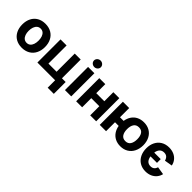

<svg xmlns="http://www.w3.org/2000/svg" viewBox="145 -1844 3111 3111"><g transform="rotate(45 1701.0 -288.0)"><path d="M35.2 -263.7Q35.2 -345.2 66.7 -407.2Q98.1 -469.2 157 -503.2Q215.8 -537.1 294.9 -537.1Q374 -537.1 433.1 -503.2Q492.2 -469.2 523.9 -407.2Q555.7 -345.2 555.7 -263.7Q555.7 -182.1 523.9 -119.9Q492.2 -57.6 433.1 -23.4Q374 10.7 294.9 10.7Q215.8 10.7 157.2 -23.4Q98.6 -57.6 66.9 -119.9Q35.2 -182.1 35.2 -263.7ZM408.2 -263.7Q408.2 -311 395.5 -347.9Q382.8 -384.8 357.4 -405.8Q332 -426.8 295.9 -426.8Q259.3 -426.8 233.6 -405.8Q208 -384.8 194.8 -347.9Q181.6 -311 181.6 -263.7Q181.6 -216.8 194.8 -179.9Q208 -143.1 233.6 -122.3Q259.3 -101.6 295.9 -101.6Q332 -101.6 357.4 -122.3Q382.8 -143.1 395.5 -179.7Q408.2 -216.3 408.2 -263.7Z M1107.4 -100.6H1192.4V170.9H1051.8V0H645.5V-530.3H784.2V-114.3H970.7V-530.3H1107.4Z M1276.4 -530.3H1420.9V0H1276.4ZM1269.5 -672.9Q1269.5 -692.9 1280 -710Q1290.5 -727.1 1308.8 -737.1Q1327.1 -747.1 1348.6 -747.1Q1369.6 -747.1 1387.7 -737.1Q1405.8 -727.1 1416.3 -710Q1426.8 -692.9 1426.8 -672.9Q1426.8 -653.3 1416.3 -636.5Q1405.8 -619.6 1387.7 -609.6Q1369.6 -599.6 1348.6 -599.6Q1327.1 -599.6 1308.8 -609.6Q1290.5 -619.6 1280 -636.5Q1269.5 -653.3 1269.5 -672.9Z M1670.9 -323.2H1855.5V-530.3H1992.2V0H1855.5V-209H1670.9V0H1533.2V-530.3H1670.9Z M2218.8 -319.3H2301.8Q2312 -384.8 2345 -434.1Q2377.9 -483.4 2431.2 -510.3Q2484.4 -537.1 2552.7 -537.1Q2629.9 -537.1 2687.5 -502.9Q2745.1 -468.8 2776.1 -407Q2807.1 -345.2 2807.6 -264.6Q2807.1 -184.1 2776.1 -121.6Q2745.1 -59.1 2687.5 -24.2Q2629.9 10.7 2552.7 10.7Q2485.4 10.7 2432.6 -16.1Q2379.9 -43 2346.7 -91.8Q2313.5 -140.6 2302.7 -205.1H2218.8V0H2074.2V-530.3H2218.8ZM2668.9 -264.6Q2668.9 -337.4 2640.6 -379.6Q2612.3 -421.9 2552.7 -421.9Q2493.2 -421.9 2464.4 -379.6Q2435.5 -337.4 2435.5 -264.6Q2435.5 -191.9 2464.4 -149.2Q2493.2 -106.4 2552.7 -106.4Q2612.3 -106.4 2640.6 -149.4Q2668.9 -192.4 2668.9 -264.6Z M3165 -220.7H3016.6Q3024.4 -166.5 3052.7 -136.5Q3081.1 -106.4 3129.9 -106.4Q3169.4 -106.4 3193.8 -127Q3218.3 -147.5 3228.5 -182.6L3364.3 -161.1Q3352.5 -109.9 3320.3 -71Q3288.1 -32.2 3239 -10.7Q3189.9 10.7 3129.9 10.7Q3052.2 10.7 2994.6 -24.4Q2937 -59.6 2906 -122.3Q2875 -185.1 2875 -265.6Q2875 -345.2 2906 -406.7Q2937 -468.3 2994.6 -502.7Q3052.2 -537.1 3129.9 -537.1Q3191.4 -537.1 3241 -515.4Q3290.5 -493.7 3322.8 -453.4Q3355 -413.1 3365.2 -359.4L3231.4 -336.9Q3220.7 -377.4 3196.3 -399.7Q3171.9 -421.9 3129.9 -421.9Q3081.1 -421.9 3052.2 -391.4Q3023.4 -360.8 3016.1 -306.6H3165Z"/></g></svg>

Font: Pretendard
Style: Bold
Weight: 700
Designer: Base glyphs from Inter by Rasmus Andersson; Hangeul glyphs from Noto Sans CJK(Source Han Sans) by Jang Soo-young and Kan
Foundry: Kil Hyung-jin
Version: Version 1.309